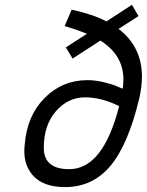

<svg xmlns="http://www.w3.org/2000/svg" viewBox="-20 -761 604 790"><path d="M160.2 -152.8Q160.2 -64.9 265.1 -64.9Q404.3 -65.4 470.2 -324.2Q398.4 -360.4 329.1 -360.4Q259.8 -360.4 210 -303.2Q160.2 -246.1 160.2 -152.8ZM564 -445.8Q564 -404.8 553.2 -356.9Q507.3 -165 434.1 -78.1Q360.8 8.8 248 8.8Q155.3 8.8 112.8 -42Q79.6 -83 80.1 -139.2Q80.1 -153.3 82 -168.9Q91.8 -286.1 164.1 -358.4Q236.3 -430.7 337.9 -431.2Q370.1 -431.6 406.7 -422.9Q443.4 -414.1 463.9 -404.8L484.9 -396Q487.8 -416 487.8 -434.1Q487.8 -534.2 393.1 -594.2L278.8 -520L251 -565.9L337.9 -622.1Q290 -641.1 246.1 -653.8L274.9 -721.2Q362.8 -702.1 418 -672.9L522.9 -741.2L549.8 -694.8L467.8 -642.1Q564 -568.8 564 -445.8Z"/></svg>

Font: TitilliumWeb-Italic
Style: Italic
Weight: 400
Italic angle: -13°
Version: Version 1.001;PS 57.000;hotconv 1.0.70;makeotf.lib2.5.55311